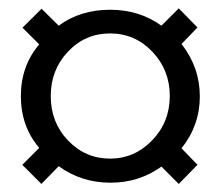

<svg xmlns="http://www.w3.org/2000/svg" viewBox="-20 -562 540 471"><path d="M251 -113.8Q179.7 -113.8 124 -154.3L81.5 -110.8L34.7 -157.7L76.2 -199.2Q31.2 -252 31.2 -326.2Q31.2 -400.4 76.2 -453.1L35.2 -494.1L82 -540.5L124 -499Q176.8 -538.1 250 -538.1Q321.8 -538.1 376 -499L418.5 -541.5L464.4 -494.6L425.3 -454.1Q470.2 -396.5 470.2 -325.7Q470.2 -254.4 425.3 -198.2L464.4 -157.7L418.5 -110.8L376 -153.3Q320.8 -113.8 251 -113.8ZM250 -172.9Q310.1 -172.9 353.3 -217.8Q396.5 -262.7 396.5 -326.7Q396.5 -390.1 353.8 -435.1Q311 -480 250 -480Q189 -480 146.7 -435.3Q104.5 -390.6 104.5 -326.2Q104.5 -261.7 147 -217.3Q189.5 -172.9 250 -172.9Z"/></svg>

Font: Elstob 6pt
Style: Bold
Weight: 700
Designer: Peter S. Baker
Version: Version 1.015